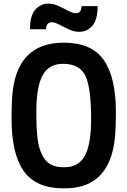

<svg xmlns="http://www.w3.org/2000/svg" viewBox="-20 -1029 705 1062"><path d="M517 -853ZM419 -853Q393 -853 369.5 -863Q346 -873 325 -884Q286 -906 268 -906Q235 -906 235 -867H146Q146 -943 175.5 -976Q205 -1009 247 -1009Q273 -1009 296.5 -999Q320 -989 341 -978Q380 -956 398 -956Q431 -956 431 -995H520Q520 -919 490.5 -886Q461 -853 419 -853ZM333 13Q179 13 111.5 -82.5Q44 -178 44 -370Q44 -441 47 -489Q66 -793 333 -793Q486 -793 553.5 -697.5Q621 -602 621 -410Q621 -336 617.5 -288Q614 -240 604 -197Q579 -93 513 -40Q447 13 333 13ZM337 -104Q414 -104 449 -167Q484 -230 484 -370Q484 -543 452.5 -609.5Q421 -676 328 -676Q251 -676 216 -613Q181 -550 181 -410Q181 -319 187.5 -264Q194 -209 214 -171Q246 -104 328 -104Z"/></svg>

Font: Tanohe Sans SemiBold
Style: Regular
Weight: 600
Designer: Village Type and Design LLC & Cristiano Sobral
Foundry: Cooper Hewitt Smithsonian Design Museum
Version: Version 1.00;September 29, 2021;FontCreator 13.0.0.2655 64-b